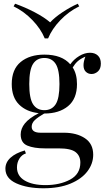

<svg xmlns="http://www.w3.org/2000/svg" viewBox="-20 -822 568 1030"><path d="M428 -472Q428 -492 438 -518Q412 -507 397 -493.5Q382 -480 370 -460Q393 -425 393 -371Q393 -292 345 -252.5Q297 -213 218 -213H217Q184 -194 167 -178Q150 -162 150 -142Q150 -110 198 -110H323Q391 -110 435.5 -80.5Q480 -51 480 8Q480 56 449 97Q418 138 358 163Q298 188 213 188Q126 188 67.5 161.5Q9 135 9 83Q9 49 36.5 24Q64 -1 113 -15L119 1Q97 8 84 29Q71 50 71 76Q71 122 112.5 146.5Q154 171 224 171Q301 171 356 141.5Q411 112 411 50Q411 14 385.5 -6Q360 -26 295 -26H221Q162 -26 126.5 -41Q91 -56 91 -101Q91 -132 113.5 -160Q136 -188 188 -215Q122 -222 82.5 -261Q43 -300 43 -371Q43 -450 91 -489.5Q139 -529 218 -529Q312 -529 357 -477Q376 -504 405 -521.5Q434 -539 463 -539Q489 -539 505 -524Q521 -509 521 -481Q521 -453 505.5 -439Q490 -425 471 -425Q453 -425 440.5 -437Q428 -449 428 -472ZM299 -371Q299 -448 278.5 -479.5Q258 -511 218 -511Q178 -511 157.5 -479.5Q137 -448 137 -371Q137 -294 157.5 -262.5Q178 -231 218 -231Q258 -231 278.5 -262.5Q299 -294 299 -371ZM405 -788Q348 -760 303.5 -713.5Q259 -667 238 -616H220Q199 -667 154.5 -713.5Q110 -760 53 -788L61 -802Q115 -783 166.5 -756Q218 -729 249 -702Q274 -729 314.5 -756Q355 -783 397 -802Z"/></svg>

Font: Myanmar April Display
Style: Regular
Weight: 400
Designer: Khon Soe Zaw Thu
Foundry: Myanmar OS
Version: Version 2.50 April 12, 2019